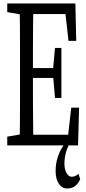

<svg xmlns="http://www.w3.org/2000/svg" viewBox="-20 -823 488 1087"><path d="M21 0V-49.3L122.6 -66.9H129.9V0ZM90.8 0Q92.3 -61 92.8 -122.1Q93.3 -183.1 93.3 -246.1Q93.3 -309.1 93.3 -371.6V-430.7Q93.3 -493.2 93.3 -555.4Q93.3 -617.7 92.8 -680.2Q92.3 -742.7 90.8 -803.2H168.9Q168 -743.2 167.2 -681.2Q166.5 -619.1 166.5 -556.6Q166.5 -494.1 166.5 -430.7V-385.7Q166.5 -317.4 166.5 -252Q166.5 -186.5 167.5 -124Q168.5 -61.5 168.9 0ZM129.9 0V-60.1H389.2L361.8 -23.4L383.3 -213.4H427.7L421.9 0ZM129.9 -381.8V-437.5H305.2V-381.8ZM291.5 -268.6 279.8 -401.9V-425.8L291.5 -551.8H327.6V-268.6ZM21 -754.4V-803.2H129.9V-736.8H122.6ZM367.7 -591.8 346.7 -779.8 374 -743.2H129.9V-803.2H406.7L411.6 -591.8ZM359.9 244.1Q330.6 244.1 312.7 217Q294.9 189.9 294.9 145Q294.9 106.4 305.4 71.5Q315.9 36.6 333.7 9Q351.6 -18.6 373.5 -35.2V-36.6H396Q371.1 -12.7 357.9 25.4Q344.7 63.5 344.7 101.6Q344.7 136.7 356.9 157.2Q369.1 177.7 385.7 177.7Q395.5 177.7 404.8 173.8Q414.1 169.9 424.8 161.6L434.1 191.9Q419.9 221.2 401.9 232.7Q383.8 244.1 359.9 244.1Z"/></svg>

Font: Scarab Serif
Style: Regular
Weight: 400
Designer: John Roberts
Foundry: Scarab
Version: 1.0